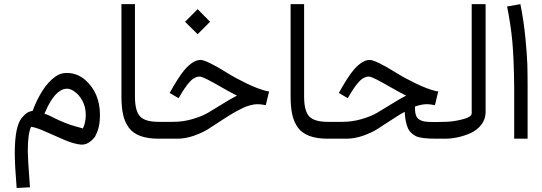

<svg xmlns="http://www.w3.org/2000/svg" viewBox="-20 -687 2686 951"><path d="M390.6 -50.8Q404.8 -79.1 404.8 -117.9Q404.8 -156.7 388.4 -187.5Q372.1 -218.3 345.7 -235.8Q327.6 -247.6 311.8 -247.6Q295.9 -247.6 280.8 -238.8Q265.6 -230 254.2 -217Q242.7 -204.1 231.4 -186.5Q216.3 -162.1 200.2 -124V-123.5Q213.9 -119.6 223.4 -115Q232.9 -110.4 251 -101.3Q269 -92.3 298.3 -80.1Q327.6 -67.9 356 -60.5Q384.3 -53.2 390.6 -50.8ZM53.2 70.8Q53.2 -61.5 88.4 -104Q102.5 -120.1 113 -127.4Q123.5 -134.8 141.6 -137.7Q160.2 -189.5 189.2 -235.8Q218.3 -282.2 254.4 -307.6Q279.3 -325.7 310.1 -325.7Q362.8 -325.7 403.3 -290Q475.1 -226.1 475.1 -116.7Q475.1 -56.2 454.1 -17.6Q452.1 -7.8 431.2 10.7Q410.2 29.3 385.7 29.3H381.8Q347.2 26.4 299.8 6.3Q252.4 -13.7 206.8 -34.4Q161.1 -55.2 134.3 -59.1Q117.7 -25.4 117.7 57.6Q117.7 99.6 128.4 240.7L62.5 244.1Q53.2 132.8 53.2 70.8Z M581.5 -209V-666.5H648.4V-209Q648.4 -137.2 673.8 -110.4Q699.2 -83.5 765.1 -83.5V0Q659.7 0 619.1 -53.2Q598.6 -80.6 590.1 -117.7Q581.5 -154.8 581.5 -209Z M896.5 -579.1 959 -641.6 1020.5 -579.1 959 -517.6ZM764.6 -83.5H836.9Q887.7 -83.5 934.3 -97.4Q981 -111.3 1009.8 -128.2Q1038.6 -145 1082 -172.1Q1125.5 -199.2 1153.8 -213.4Q1122.1 -229 1077.6 -254.6Q1033.2 -280.3 1006.3 -293.9Q979.5 -307.6 969 -307.6Q958.5 -307.6 950.2 -304Q941.9 -300.3 934.8 -295.4Q927.7 -290.5 919.9 -281.7Q912.1 -272.9 906.5 -265.9Q900.9 -258.8 893.6 -247.8Q886.2 -236.8 882.3 -230.5Q868.2 -207 864.7 -200.7L820.3 -226.6Q863.3 -303.7 891.1 -337.4Q935.1 -390.1 973.1 -390.1Q1002.4 -390.1 1106.4 -325.2Q1146.5 -300.3 1202.4 -273.2Q1258.3 -246.1 1304.7 -234.9H1313L1296.4 -166Q1292.5 -166.5 1285.2 -168Q1269.5 -170.9 1253.9 -170.9Q1238.3 -170.9 1218.5 -165.3Q1198.7 -159.7 1185.1 -153.3Q1171.4 -147 1146.2 -133.3Q1121.1 -119.6 1079.8 -92.3Q1038.6 -64.9 1010.3 -47.1Q981.9 -29.3 940.2 -14.6Q898.4 0 857.9 0H764.6Q749 0 736.1 -12.7Q723.1 -25.4 723.1 -41.5Q724.1 -57.6 736.6 -70.6Q749 -83.5 764.6 -83.5Z M1419.4 -209V-666.5H1486.3V-209Q1486.3 -137.2 1511.7 -110.4Q1537.1 -83.5 1603 -83.5V0Q1497.6 0 1457 -53.2Q1436.5 -80.6 1428 -117.7Q1419.4 -154.8 1419.4 -209Z M2134.3 -82.5 2182.6 -83.5V0H2141.6Q2064.5 0 2039.6 -12.7Q2011.2 -27.8 2000.5 -51.8Q1987.3 -81.5 1984.4 -133.3Q1959 -119.6 1917.7 -92.3Q1876.5 -64.9 1848.1 -47.1Q1819.8 -29.3 1778.1 -14.6Q1736.3 0 1695.8 0H1602.5Q1586.9 0 1574 -12.7Q1561 -25.4 1561 -41.5Q1562 -57.6 1574.5 -70.6Q1586.9 -83.5 1602.5 -83.5H1674.8Q1725.6 -83.5 1772.2 -97.4Q1818.8 -111.3 1847.7 -128.2Q1876.5 -145 1919.9 -172.1Q1963.4 -199.2 1991.7 -213.4Q1960 -229 1915.5 -254.6Q1871.1 -280.3 1844.2 -293.9Q1817.4 -307.6 1806.9 -307.6Q1796.4 -307.6 1788.1 -304Q1779.8 -300.3 1772.7 -295.4Q1765.6 -290.5 1757.8 -281.7Q1750 -272.9 1744.4 -265.9Q1738.8 -258.8 1731.4 -247.8Q1724.1 -236.8 1720.2 -230.5Q1706.1 -207 1702.6 -200.7L1658.2 -226.6Q1701.2 -303.7 1729 -337.4Q1772.9 -390.1 1811 -390.1Q1840.3 -390.1 1944.3 -325.2Q1984.4 -300.3 2040.3 -273.2Q2096.2 -246.1 2142.6 -234.9H2150.9L2134.3 -166Q2130.4 -166.5 2123 -168Q2107.4 -170.9 2095.2 -170.9Q2067.4 -170.9 2035.2 -159.2V-157.7Q2035.2 -131.8 2040 -116.7Q2044.9 -101.6 2058.3 -94Q2071.8 -86.4 2087.9 -84.5Q2104 -82.5 2134.3 -82.5Z M2182.1 -83.5Q2220.2 -83.5 2268.3 -95.2Q2316.4 -106.9 2316.4 -125V-666.5H2385.3V-130.9Q2384.8 -96.2 2364.3 -69.6Q2343.8 -43 2312 -28.3Q2249 0 2182.1 0Q2166.5 0 2153.6 -12.7Q2140.6 -25.4 2140.6 -41.5Q2141.6 -57.6 2154.1 -70.6Q2166.5 -83.5 2182.1 -83.5Z M2593.3 -250V0H2526.9V-250Q2525.4 -397.9 2517.6 -481.7Q2509.8 -565.4 2491.7 -654.8L2557.6 -666.5Q2574.2 -584 2582.5 -498Q2590.8 -412.1 2592 -366.7Q2593.3 -321.3 2593.3 -250Z"/></svg>

Font: MiladAzad
Style: Regular
Weight: 400
Designer: Reza bakhtiari fard
Foundry: http://font-store.ir
Version: Version:0.0.3;RFB:1.2.5;Building:2016-04-05 21:27:38.277324